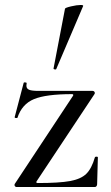

<svg xmlns="http://www.w3.org/2000/svg" viewBox="-20 -751 445 771"><path d="M273 -366Q275 -369 274 -371Q273 -373 269 -373Q165 -373 116.5 -353Q68 -333 50 -278Q50 -277 46 -277Q38 -277 39 -281L75 -418Q76 -421 82 -420Q88 -419 87 -417Q86 -413 86 -407Q86 -395 97 -390.5Q108 -386 135 -386H352Q357 -386 359.5 -382Q362 -378 360 -374L127 -23Q123 -16 132 -16Q218 -16 261.5 -24Q305 -32 326.5 -53Q348 -74 361 -119Q362 -122 367.5 -122Q373 -122 373 -119L370 -11Q370 -7 367.5 -3.5Q365 0 361 0H46Q42 0 39.5 -4Q37 -8 39 -12ZM202 -472Q199 -472 196.5 -473.5Q194 -475 195 -476L241 -716Q242 -720 265.5 -725.5Q289 -731 304 -731Q315 -731 314 -727L206 -474Q206 -472 202 -472Z"/></svg>

Font: Cormorant Infant Medium
Style: Regular
Weight: 500
Designer: Christian Thalmann (Catharsis Fonts)
Version: Version 3.000